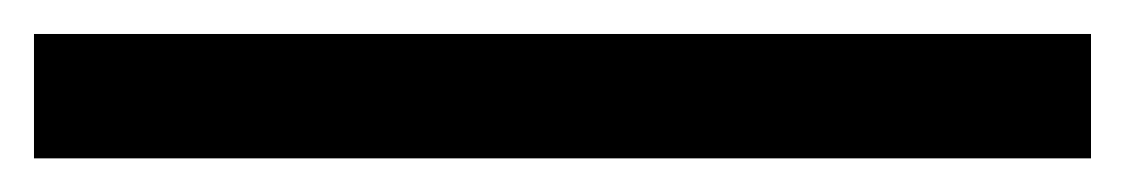

<svg xmlns="http://www.w3.org/2000/svg" viewBox="-20 63 662 113"><path d="M0 156.2V83H622.1V156.2Z"/></svg>

Font: Kanchenjunga
Style: Regular
Weight: 400
Designer: Becca Hirsbrunner Spalinger
Foundry: SIL International
Version: Version 2.001